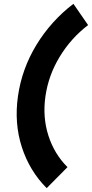

<svg xmlns="http://www.w3.org/2000/svg" viewBox="-20 -803 477 996"><path d="M73.2 -304.2Q93.3 -445.8 168.9 -570.1Q244.6 -694.3 360.8 -783.2L437 -672.9Q348.1 -605 289.8 -508.8Q231.4 -412.6 215.8 -304.2Q200.2 -195.8 231 -99.9Q261.7 -3.9 330.1 64L222.2 172.9Q133.3 84 93.3 -39.8Q53.2 -163.6 73.2 -304.2Z"/></svg>

Font: Human Sans Black
Style: Italic
Weight: 800
Italic angle: -8°
Designer: Tim Radville
Foundry: Continuum
Version: Version 1.000;FEAKit 1.0